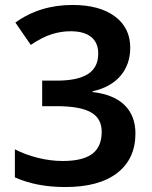

<svg xmlns="http://www.w3.org/2000/svg" viewBox="-20 -744 612 774"><path d="M243 10Q186 10 135.5 0.5Q85 -9 40 -29V-142Q83 -120 133.5 -107.5Q184 -95 233 -95Q313 -95 351.5 -123.5Q390 -152 390 -213Q390 -267 346 -291.5Q302 -316 209 -316H150V-419H210Q293 -419 334.5 -445.5Q376 -472 376 -528Q376 -572 347.5 -595Q319 -618 265 -618Q226 -618 188 -606Q150 -594 104 -563L42 -653Q90 -688 148 -706Q206 -724 272 -724Q381 -724 443 -678Q505 -632 505 -552Q505 -484 465.5 -438Q426 -392 353 -376V-373Q439 -363 482.5 -320Q526 -277 526 -206Q526 -104 453 -47Q380 10 243 10Z"/></svg>

Font: Noto Naskh Arabic SemiBold
Style: Regular
Weight: 600
Designer: Monotype Design Team, David Williams, Mohamad Dakak and Nizar Qandah
Foundry: Monotype Imaging Inc.
Version: Version 2.016